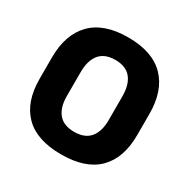

<svg xmlns="http://www.w3.org/2000/svg" viewBox="-152 -794 939 951"><g transform="rotate(30 317.5 -319.0)"><path d="M317.5 15.5Q178 15.5 108.2 -54.5Q38.5 -124.5 38.5 -256V-377.5Q38.5 -509.5 108.8 -581.2Q179 -653 317.5 -653Q456 -653 526.2 -581.2Q596.5 -509.5 596.5 -377.5V-256Q596.5 -124.5 526.5 -54.5Q456.5 15.5 317.5 15.5ZM317.5 -113.5Q378 -113.5 407.5 -149Q437 -184.5 437 -248.5V-385.5Q437 -452.5 407.5 -488.5Q378 -524.5 317.5 -524.5Q257 -524.5 227.5 -488.5Q198 -452.5 198 -385.5V-248.5Q198 -184.5 227.5 -149Q257 -113.5 317.5 -113.5Z"/></g></svg>

Font: Anek Bangla Medium
Style: Bold
Weight: 700
Version: Version 1.003